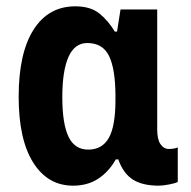

<svg xmlns="http://www.w3.org/2000/svg" viewBox="-20 -577 603 607"><path d="M211 10Q131 10 85 -63Q39 -136 39 -271Q39 -409 86 -483Q133 -557 218 -557Q266 -557 294 -534.5Q322 -512 343 -477H350L361 -547H477V-168Q477 -136 487.5 -121Q498 -106 514 -106Q530 -106 542 -111V-2Q536 2 515.5 6Q495 10 482 10Q431 10 400.5 -9Q370 -28 354 -73H346Q324 -34 290.5 -12Q257 10 211 10ZM259 -104Q303 -104 324 -141Q345 -178 345 -261V-272Q345 -358 325 -399.5Q305 -441 256 -441Q216 -441 196.5 -397Q177 -353 177 -270Q177 -186 196.5 -145Q216 -104 259 -104Z"/></svg>

Font: Noto Sans Condensed
Style: Bold
Weight: 700
Width: 3
Designer: Monotype Design Team
Foundry: Monotype Imaging Inc.
Version: Version 2.013; ttfautohint (v1.8.4.7-5d5b)